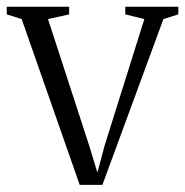

<svg xmlns="http://www.w3.org/2000/svg" viewBox="-26 -532 535 554"><path d="M204 1.5 36.5 -477 -6.5 -490.5V-512.5H173.5V-490.5L112.5 -477L231 -113L255 -34L276 -112.5L390.5 -477L335.5 -490.5V-512.5H488.5V-490.5L445.5 -477L269.5 1.5Z"/></svg>

Font: Merriweather 120pt Light
Style: Regular
Weight: 300
Version: Version 2.100